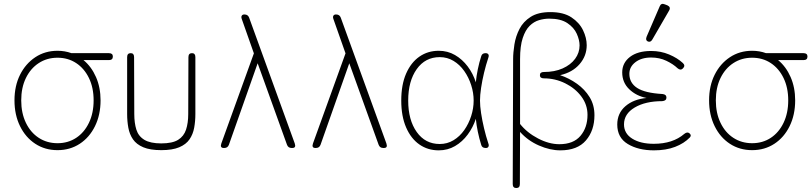

<svg xmlns="http://www.w3.org/2000/svg" viewBox="-20 -746 4091 968"><path d="M270 11Q207 11 158 -21Q109 -53 81 -110Q53 -167 53 -240Q53 -313 81 -369Q109 -425 158 -457.5Q207 -490 270 -490Q307 -490 340 -478H529Q549 -478 549 -461Q549 -443 529 -443H401Q441 -410 464 -357.5Q487 -305 487 -240Q487 -167 459 -110Q431 -53 382 -21Q333 11 270 11ZM270 -24Q323 -24 364 -51Q405 -78 428.5 -127Q452 -176 452 -240Q452 -304 428.5 -352.5Q405 -401 364 -428Q323 -455 270 -455Q217 -455 175.5 -428Q134 -401 110.5 -352.5Q87 -304 87 -240Q87 -176 110.5 -127Q134 -78 175.5 -51Q217 -24 270 -24Z M793 11Q737 11 702.5 -3.5Q668 -18 650.5 -43.5Q633 -69 627 -102Q621 -135 621 -171V-458Q621 -478 639 -478Q656 -478 656 -458L657 -171Q657 -126 667.5 -92.5Q678 -59 708 -41Q738 -23 793 -23Q849 -23 878 -41Q907 -59 918 -92.5Q929 -126 929 -171L930 -458Q930 -478 948 -478Q965 -478 965 -458V-171Q965 -135 959 -102Q953 -69 935.5 -43.5Q918 -18 883.5 -3.5Q849 11 793 11Z M1108 0Q1088 0 1096 -23L1260 -477L1199 -650Q1195 -661 1199 -667Q1203 -673 1211 -673H1213Q1230 -673 1236 -657L1466 -23Q1474 0 1454 0H1450Q1433 0 1427 -16L1279 -427L1134 -16Q1128 0 1111 0Z M1570 0Q1550 0 1558 -23L1722 -477L1661 -650Q1657 -661 1661 -667Q1665 -673 1673 -673H1675Q1692 -673 1698 -657L1928 -23Q1936 0 1916 0H1912Q1895 0 1889 -16L1741 -427L1596 -16Q1590 0 1573 0Z M2192 12Q2137 12 2094.5 -17.5Q2052 -47 2027.5 -103.5Q2003 -160 2003 -239Q2003 -319 2027.5 -375Q2052 -431 2094.5 -460.5Q2137 -490 2192 -490Q2237 -490 2274 -468.5Q2311 -447 2338 -411Q2365 -375 2379 -331Q2382 -363 2389 -397Q2396 -431 2406 -462Q2410 -478 2428 -478Q2438 -478 2442 -472Q2446 -466 2442 -455Q2430 -419 2420.5 -379.5Q2411 -340 2405.5 -303Q2400 -266 2400 -239Q2400 -212 2405.5 -175.5Q2411 -139 2420.5 -99Q2430 -59 2442 -23Q2446 -13 2442.5 -6.5Q2439 0 2431 0H2428Q2410 0 2406 -16Q2396 -48 2389 -82Q2382 -116 2379 -147Q2365 -104 2338 -67.5Q2311 -31 2274 -9.5Q2237 12 2192 12ZM2197 -20Q2235 -20 2266.5 -39Q2298 -58 2320.5 -90Q2343 -122 2355.5 -161Q2368 -200 2368 -239Q2368 -278 2355.5 -317Q2343 -356 2320.5 -388Q2298 -420 2266.5 -439Q2235 -458 2197 -458Q2124 -458 2081 -397.5Q2038 -337 2038 -239Q2038 -141 2081 -80.5Q2124 -20 2197 -20Z M2583 202Q2565 202 2565 182L2567 -448Q2567 -481 2573.5 -522Q2580 -563 2599 -600Q2618 -637 2655.5 -661Q2693 -685 2755 -685Q2821 -685 2861 -658.5Q2901 -632 2919.5 -593.5Q2938 -555 2938 -518Q2938 -464 2902 -422.5Q2866 -381 2804 -367Q2849 -352 2888.5 -324Q2928 -296 2952.5 -256.5Q2977 -217 2977 -165Q2977 -88 2934 -38Q2891 12 2805 12Q2753 12 2697 -12.5Q2641 -37 2602 -81L2601 182Q2601 202 2583 202ZM2800 -19Q2871 -19 2906.5 -61Q2942 -103 2942 -167Q2942 -218 2911 -259.5Q2880 -301 2829.5 -326Q2779 -351 2722 -351Q2702 -351 2702 -367Q2702 -383 2722 -383Q2776 -383 2816.5 -401Q2857 -419 2879.5 -449.5Q2902 -480 2902 -517Q2902 -544 2888 -575.5Q2874 -607 2840.5 -629.5Q2807 -652 2749 -652Q2724 -652 2698 -644.5Q2672 -637 2650.5 -616Q2629 -595 2615.5 -554.5Q2602 -514 2602 -448V-121Q2637 -77 2692.5 -48Q2748 -19 2800 -19Z M3277 12Q3198 12 3145 -20Q3092 -52 3092 -118Q3092 -175 3133 -210.5Q3174 -246 3240 -252Q3188 -262 3152.5 -296Q3117 -330 3117 -381Q3117 -429 3156 -459Q3195 -489 3263 -489Q3311 -489 3353 -471.5Q3395 -454 3423 -428Q3437 -415 3423 -401Q3411 -389 3396 -402Q3374 -423 3339.5 -439.5Q3305 -456 3263 -456Q3214 -456 3183.5 -432.5Q3153 -409 3153 -374Q3153 -328 3192.5 -302.5Q3232 -277 3320 -272Q3340 -270 3340 -254Q3340 -238 3319 -236Q3234 -236 3180 -204Q3126 -172 3126 -119Q3126 -73 3167.5 -47Q3209 -21 3276 -21Q3372 -21 3430 -71Q3445 -83 3456 -74Q3468 -64 3458 -53Q3429 -23 3383.5 -5.5Q3338 12 3277 12ZM3269 -547Q3260 -531 3246 -537Q3233 -543 3240 -561L3306 -714Q3313 -732 3332 -724L3345 -719Q3364 -710 3353 -692Z M3772 11Q3709 11 3660 -21Q3611 -53 3583 -110Q3555 -167 3555 -240Q3555 -313 3583 -369Q3611 -425 3660 -457.5Q3709 -490 3772 -490Q3809 -490 3842 -478H4031Q4051 -478 4051 -461Q4051 -443 4031 -443H3903Q3943 -410 3966 -357.5Q3989 -305 3989 -240Q3989 -167 3961 -110Q3933 -53 3884 -21Q3835 11 3772 11ZM3772 -24Q3825 -24 3866 -51Q3907 -78 3930.5 -127Q3954 -176 3954 -240Q3954 -304 3930.5 -352.5Q3907 -401 3866 -428Q3825 -455 3772 -455Q3719 -455 3677.5 -428Q3636 -401 3612.5 -352.5Q3589 -304 3589 -240Q3589 -176 3612.5 -127Q3636 -78 3677.5 -51Q3719 -24 3772 -24Z"/></svg>

Font: Zen Maru Gothic Light
Style: Regular
Weight: 300
Designer: Yoshimichi Ohira
Foundry: Positype
Version: Version 1.001